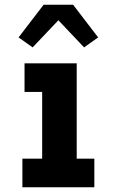

<svg xmlns="http://www.w3.org/2000/svg" viewBox="-20 -786 490 806"><path d="M74 0V-120H157V-400H83V-520H302V-120H376V0ZM117 -587 58 -629 163 -766H287L339 -698L392 -629L333 -587L225 -701Z"/></svg>

Font: Iosevka Etoile Heavy
Style: Regular
Weight: 900
Designer: Belleve Invis
Foundry: Belleve Invis
Version: Version 22.1.2; ttfautohint (v1.8.4)